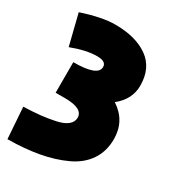

<svg xmlns="http://www.w3.org/2000/svg" viewBox="-212 -669 880 985"><g transform="rotate(30 227.5 -177.0)"><path d="M177 -383Q114 -383 27 -350L-18 -531Q99 -570 177 -570Q298 -570 371 -518.5Q444 -467 444 -362Q444 -281 373 -224Q464 -165 464 -57Q464 16 427.5 69.5Q391 123 324 154Q257 185 175 200Q93 215 -9 216L-22 31Q36 29 78 24.5Q120 20 162 11Q204 2 226 -16Q248 -34 248 -59Q248 -114 142 -114H86V-295Q231 -295 231 -350Q231 -383 177 -383Z"/></g></svg>

Font: Repo
Style: ExtraBlack
Weight: 1000
Designer: Stefan Peev
Foundry: Context Ltd
Version: Version 001.000